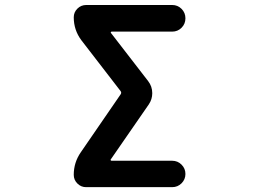

<svg xmlns="http://www.w3.org/2000/svg" viewBox="-20 -775 1040 774"><path d="M327.1 -20.5Q306.6 -20.5 292 -35.2Q277.3 -49.8 277.3 -70.3Q277.3 -120.1 305.7 -161.1L466.8 -395.5Q470.7 -402.3 465.8 -408.2L307.6 -613.3Q277.3 -654.3 277.3 -705.1Q277.3 -725.6 292 -740.2Q306.6 -754.9 328.1 -754.9H673.8Q696.3 -754.9 711.9 -739.3Q727.5 -723.6 727.5 -701.2Q727.5 -678.7 711.9 -663.1Q696.3 -647.5 673.8 -647.5H430.7Q427.7 -647.5 426.8 -645.5Q425.8 -643.6 427.7 -641.6L577.1 -448.2Q593.8 -426.8 593.8 -399.4Q593.8 -375 580.1 -354.5L426.8 -132.8Q424.8 -130.9 426.3 -128.9Q427.7 -127 429.7 -127H673.8Q696.3 -127 711.9 -111.3Q727.5 -95.7 727.5 -73.7Q727.5 -51.8 711.9 -36.1Q696.3 -20.5 673.8 -20.5Z"/></svg>

Font: Rounded Mgen+ 1m medium
Style: Regular
Weight: 500
Designer: [Source Han Sans]
Ryoko NISHIZUKA  (kana & ideographs); Paul D. Hunt (Latin, Greek & Cyrillic); Wenlong ZHANG  (bopomofo
Version: Version 1.059.20150602